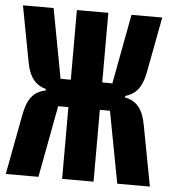

<svg xmlns="http://www.w3.org/2000/svg" viewBox="-51 -744 702 791"><g transform="rotate(5 300.0 -349.0)"><path d="M235.1 0H365.1V-296.9H407L463.1 0H598L551.1 -248.9C539.1 -315 513.8 -346.9 464.1 -356.9V-362.9C506 -375 532 -403.1 544 -464.8L588.1 -698.2H460.9L407 -410.2H365.1V-698.2H235.1V-410.2H192.8L138.8 -698.2H12.1L56.1 -464.8C67.8 -403.1 94.1 -375 136 -362.9V-356.9C85.9 -346.9 61.1 -315 49 -248.9L2.1 0H137.1L192.8 -296.9H235.1Z"/></g></svg>

Font: Margiela Mono Bold
Style: Regular
Weight: 700
Designer: Mike Abbink, Paul van der Laan, Pieter van Rosmalen
Foundry: Bold Monday
Version: Version 2.003 2021